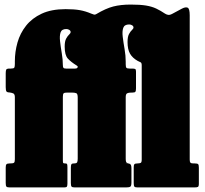

<svg xmlns="http://www.w3.org/2000/svg" viewBox="-20 -820 895 840"><path d="M5 -20V-87Q5 -97.5 8.2 -101.2Q11.5 -105 22.5 -105H25Q37.5 -105 41.2 -108Q45 -111 45 -123V-395Q45 -408 37.8 -411.5Q30.5 -415 19 -415H28Q12.5 -415 8.8 -419.2Q5 -423.5 5 -438.5V-499.5Q5 -511.5 7.5 -515.8Q10 -520 22 -520H28Q40 -520 42.5 -524Q45 -528 45 -540.5V-552Q45 -593.5 56.5 -634Q68 -674.5 94 -707.5Q120 -740.5 162.5 -760.2Q205 -780 267 -780Q305 -780 329.8 -775.5Q354.5 -771 379 -760.5Q386.5 -757.5 391.2 -756.2Q396 -755 401.5 -758.5Q442.5 -783 475.2 -791.5Q508 -800 552 -800Q593 -800 618.8 -795.8Q644.5 -791.5 663.5 -782.5Q682.5 -773.5 702.5 -760Q708 -756.5 715.5 -755Q723 -753.5 735.5 -760.5L775.5 -782Q791.5 -790.5 800.8 -786.5Q810 -782.5 810 -753V-121.5Q810 -112 813 -108.5Q816 -105 826 -105H832.5Q844 -105 847 -101.5Q850 -98 850 -86V-16.5Q850 -4.5 845.8 -2.2Q841.5 0 829.5 0H581.5Q570.5 0 567.8 -3.8Q565 -7.5 565 -19V-88Q565 -98 568 -101.5Q571 -105 581.5 -105H579.5Q591.5 -105 595.8 -107.5Q600 -110 600 -122V-534Q600 -545.5 595 -547.5Q590 -549.5 582.5 -553.5Q559.5 -566.5 548.8 -585.2Q538 -604 538 -636Q538 -659.5 544.5 -671.2Q551 -683 557.5 -688.8Q564 -694.5 564 -700Q564 -705.5 558.2 -709.2Q552.5 -713 545 -713Q524.5 -713 519.2 -698Q514 -683 517 -658.5Q520 -634 525 -605.5Q530 -577 530 -550V-539.5Q530 -527 533 -523.5Q536 -520 548 -520H558.5Q568 -520 571.5 -518Q575 -516 575 -507V-433.5Q575 -422.5 572.5 -418.8Q570 -415 559.5 -415H555Q542.5 -415 536.2 -411.8Q530 -408.5 530 -395V-126Q530 -111 534.5 -108Q539 -105 554.5 -105H529.5Q544 -105 549.5 -102Q555 -99 555 -83.5V-21.5Q555 -6.5 550 -3.2Q545 0 530.5 0H307.5Q296 0 293 -3.8Q290 -7.5 290 -19.5V-85.5Q290 -98 292.5 -101.5Q295 -105 303 -105H304Q315.5 -105 317.8 -110.5Q320 -116 320 -126V-393.5Q320 -409.5 313.8 -412.2Q307.5 -415 293 -415H275Q262.5 -415 258.8 -412Q255 -409 255 -396.5V-119.5Q255 -109 256.5 -107Q258 -105 265 -105H266Q272 -105 273.5 -101.8Q275 -98.5 275 -88V-17Q275 -7.5 272.8 -3.8Q270.5 0 261 0H23Q11 0 8 -3.8Q5 -7.5 5 -20ZM269 -520H308Q320 -520 320 -528V-529Q320 -530.5 314.5 -534Q291 -548.5 277 -563.5Q263 -578.5 263 -616Q263 -639.5 269.5 -651.2Q276 -663 282.5 -668.8Q289 -674.5 289 -680Q289 -685.5 283.2 -689.2Q277.5 -693 270 -693Q250 -693 245 -678Q240 -663 242.8 -639Q245.5 -615 250.2 -587.5Q255 -560 255 -535Q255 -526 257.8 -523Q260.5 -520 269 -520Z"/></svg>

Font: Besley* Condensed Fatface
Style: Regular
Weight: 900
Width: 3
Designer: Owen Earl
Foundry: indestructible type*
Version: Version 3.000; ttfautohint (v1.8.3)